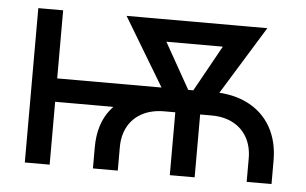

<svg xmlns="http://www.w3.org/2000/svg" viewBox="-42 -577 1018 639"><g transform="rotate(5 466.5 -258.0)"><path d="M289.1 -70.3Q289.1 -148.9 328.4 -197.8Q367.7 -246.6 418.9 -267.3Q470.2 -288.1 508.8 -288.1H667Q733.4 -288.1 783 -262.5Q832.5 -236.8 859.1 -189.5Q885.7 -142.1 885.7 -78.1V0H802.7V-78.1Q802.7 -118.2 786.1 -147.9Q769.5 -177.7 739 -193.8Q708.5 -210 667 -210H508.8Q467.3 -210 436.3 -193.8Q405.3 -177.7 388.7 -147.9Q372.1 -118.2 372.1 -78.1V0H289.1ZM61.5 -515.6H144.5V0H61.5ZM114.3 -288.1H524.4V-210H114.3ZM545.9 -276.4H628.9V0H545.9ZM356.4 -515.6H454.1L615.2 -229.5L605.5 -214.8H537.1ZM568.4 -232.4 725.6 -515.6H826.7L641.6 -214.8H576.2ZM432.6 -515.6H766.6V-441.4H432.6Z"/></g></svg>

Font: Intratopia Thin
Style: Regular
Weight: 100
Designer: Rasmus Andersson
Foundry: rsms
Version: Version 3.000;Glyphs 3.2.3 (3260)